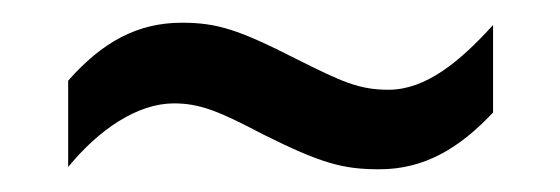

<svg xmlns="http://www.w3.org/2000/svg" viewBox="-20 -407 493 169"><path d="M40 -336V-260C67 -293 101 -316 133 -316C156 -316 173 -309 211 -289C263 -263 282 -258 314 -258C353 -258 384 -276 414 -308V-385C385 -353 355 -328 322 -328C296 -328 281 -335 241 -355C190 -381 171 -387 140 -387C101 -387 70 -370 40 -336Z"/></svg>

Font: Noto Sans Devanagari UI Condensed
Style: Regular
Weight: 400
Width: 3
Designer: Jelle Bosma - Monotype Design Team
Foundry: Monotype Imaging Inc.
Version: Version 2.003